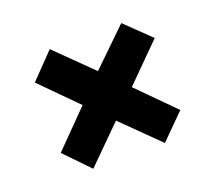

<svg xmlns="http://www.w3.org/2000/svg" viewBox="-84 -688 754 671"><g transform="rotate(-20 293.0 -353.0)"><path d="M424 -576 516 -487 382 -353 514 -220 424 -130 290 -262 158 -131 70 -222 199 -353 69 -484 158 -576 290 -446Z"/></g></svg>

Font: Noto Sans Ethiopic Black
Style: Regular
Weight: 900
Designer: Monotype Design Team
Foundry: Monotype Imaging Inc.
Version: Version 2.102; ttfautohint (v1.8.4.7-5d5b)